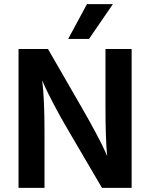

<svg xmlns="http://www.w3.org/2000/svg" viewBox="-20 -912 728 932"><path d="M311 -723 402 -892H528L412 -723ZM70 0V-674H213L375 -393Q415 -324 446.5 -264.5Q478 -205 489 -180L500 -155Q492 -238 492 -393V-674H619V0H475L311 -280Q272 -346 240.5 -406.5Q209 -467 197 -494L185 -522Q196 -427 196 -281V0Z"/></svg>

Font: Hind SemiBold
Style: Regular
Weight: 600
Designer: Manushi Parikh, Satya Rajpurohit
Foundry: Indian Type Foundry
Version: Version 2.001;PS 1.0;hotconv 1.0.79;makeotf.lib2.5.61930; tt